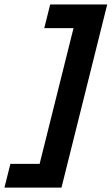

<svg xmlns="http://www.w3.org/2000/svg" viewBox="-95 -695 502 864"><path d="M-75 149.2 -48.3 42.5H83.3L235.8 -568.3H104.2L130.8 -675H387.5L181.7 149.2Z"/></svg>

Font: Funnel Sans
Style: Bold Italic
Weight: 700
Italic angle: -14.036°
Designer: NORD ID, Kristian Moeller
Foundry: Dicotype
Version: Version 1.000